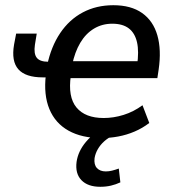

<svg xmlns="http://www.w3.org/2000/svg" viewBox="-20 -521 659 737"><path d="M369 9Q294 9 243 -19.5Q192 -48 169.5 -102.5Q147 -157 156 -233L164 -224H144Q78 -224 50.5 -255Q23 -286 34 -350L42 -392H121L114 -349Q109 -315 121 -299.5Q133 -284 165 -284H181L161 -270Q176 -342 211 -394Q246 -446 298 -473.5Q350 -501 415 -501Q483 -501 525.5 -471Q568 -441 584 -385.5Q600 -330 589 -254L584 -221H239L252 -231Q240 -149 273.5 -108.5Q307 -68 378 -68Q416 -68 454.5 -80Q493 -92 527 -117L553 -49Q527 -29 496.5 -16Q466 -3 433.5 3Q401 9 369 9ZM411 -430Q372 -430 340.5 -411Q309 -392 288 -356.5Q267 -321 257 -272L251 -286H524L506 -269Q514 -323 506 -358.5Q498 -394 474.5 -412Q451 -430 411 -430ZM365 196Q317 196 292.5 170.5Q268 145 274 100Q280 59 310 23.5Q340 -12 386 -36L413 0Q395 8 380 21.5Q365 35 355.5 51.5Q346 68 343 86Q340 111 352 124Q364 137 386 137Q398 137 410 134Q422 131 436 126L442 179Q425 187 406 191.5Q387 196 365 196Z"/></svg>

Font: Nunito Sans 10pt SemiCondensed SemiBold
Style: Italic
Weight: 600
Width: 4
Italic angle: -9°
Designer: Vernon Adams
Foundry: Vernon Adams
Version: Version 3.101;gftools[0.9.27]